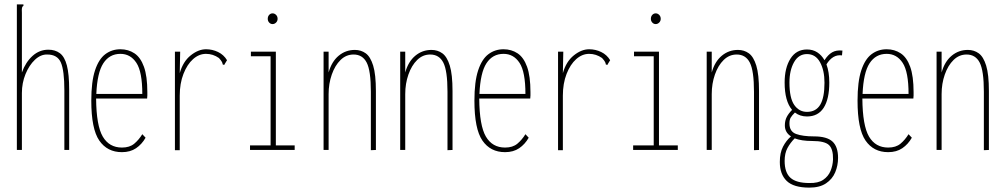

<svg xmlns="http://www.w3.org/2000/svg" viewBox="-20 -685 4590 877"><path d="M57 -665H87V-658Q82 -656 80.5 -649.5Q79 -643 80 -626V-354Q97 -401 128.5 -429.5Q160 -458 201 -458Q232 -458 253.5 -442Q275 -426 285.5 -386Q296 -346 296 -274V0H274V-272Q274 -363 258 -399.5Q242 -436 196 -436Q166 -437 139.5 -412Q113 -387 96.5 -346.5Q80 -306 80 -260V0H57Z M537 10Q470 10 433.5 -43Q397 -96 397 -225Q397 -312 414 -363.5Q431 -415 461 -437.5Q491 -460 530 -460Q566 -460 594 -441.5Q622 -423 637.5 -380Q653 -337 653 -264Q653 -255 653 -249Q653 -243 652 -235H419Q420 -111 449.5 -61Q479 -11 537 -11Q572 -11 593 -28.5Q614 -46 630 -72L645 -56Q628 -26 601.5 -8Q575 10 537 10ZM420 -256H630Q630 -357 603 -398Q576 -439 530 -439Q480 -439 452 -396Q424 -353 420 -256Z M779 -449H803L801 -351Q816 -404 851 -432Q886 -460 921 -460Q950 -460 976 -447.5Q1002 -435 1017 -410L1006 -392L1004 -388L997 -391Q997 -395 994 -401.5Q991 -408 980 -420Q953 -439 921 -439Q889 -439 862 -415Q835 -391 818 -347.5Q801 -304 801 -248V1H779Z M1122 0V-21H1216V-428H1126V-449H1240V-21H1326V0ZM1225 -575Q1216 -575 1209.5 -582Q1203 -589 1203 -599Q1203 -610 1209.5 -617Q1216 -624 1225 -624Q1234 -624 1241 -617Q1248 -610 1248 -599Q1248 -589 1241 -582Q1234 -575 1225 -575Z M1458 0V-449H1481V-354Q1495 -404 1527 -430.5Q1559 -457 1601 -457Q1629 -457 1650.5 -441.5Q1672 -426 1684.5 -385.5Q1697 -345 1697 -269V0L1674 1V-266Q1674 -362 1655 -399Q1636 -436 1595 -436Q1561 -436 1535.5 -411Q1510 -386 1495.5 -344.5Q1481 -303 1481 -255V0Z M1808 0V-449H1831V-354Q1845 -404 1877 -430.5Q1909 -457 1951 -457Q1979 -457 2000.5 -441.5Q2022 -426 2034.5 -385.5Q2047 -345 2047 -269V0L2024 1V-266Q2024 -362 2005 -399Q1986 -436 1945 -436Q1911 -436 1885.5 -411Q1860 -386 1845.5 -344.5Q1831 -303 1831 -255V0Z M2287 10Q2220 10 2183.5 -43Q2147 -96 2147 -225Q2147 -312 2164 -363.5Q2181 -415 2211 -437.5Q2241 -460 2280 -460Q2316 -460 2344 -441.5Q2372 -423 2387.5 -380Q2403 -337 2403 -264Q2403 -255 2403 -249Q2403 -243 2402 -235H2169Q2170 -111 2199.5 -61Q2229 -11 2287 -11Q2322 -11 2343 -28.5Q2364 -46 2380 -72L2395 -56Q2378 -26 2351.5 -8Q2325 10 2287 10ZM2170 -256H2380Q2380 -357 2353 -398Q2326 -439 2280 -439Q2230 -439 2202 -396Q2174 -353 2170 -256Z M2529 -449H2553L2551 -351Q2566 -404 2601 -432Q2636 -460 2671 -460Q2700 -460 2726 -447.5Q2752 -435 2767 -410L2756 -392L2754 -388L2747 -391Q2747 -395 2744 -401.5Q2741 -408 2730 -420Q2703 -439 2671 -439Q2639 -439 2612 -415Q2585 -391 2568 -347.5Q2551 -304 2551 -248V1H2529Z M2872 0V-21H2966V-428H2876V-449H2990V-21H3076V0ZM2975 -575Q2966 -575 2959.5 -582Q2953 -589 2953 -599Q2953 -610 2959.5 -617Q2966 -624 2975 -624Q2984 -624 2991 -617Q2998 -610 2998 -599Q2998 -589 2991 -582Q2984 -575 2975 -575Z M3208 0V-449H3231V-354Q3245 -404 3277 -430.5Q3309 -457 3351 -457Q3379 -457 3400.5 -441.5Q3422 -426 3434.5 -385.5Q3447 -345 3447 -269V0L3424 1V-266Q3424 -362 3405 -399Q3386 -436 3345 -436Q3311 -436 3285.5 -411Q3260 -386 3245.5 -344.5Q3231 -303 3231 -255V0Z M3666 -153Q3634 -153 3611 -171Q3597 -157 3591.5 -147.5Q3586 -138 3586 -121Q3586 -84 3616.5 -73Q3647 -62 3698 -62Q3757 -62 3782.5 -38.5Q3808 -15 3808 36Q3808 71 3795 102Q3782 133 3753 152.5Q3724 172 3677 172Q3605 172 3573.5 141.5Q3542 111 3542 55Q3542 13 3556.5 -15Q3571 -43 3593 -62Q3565 -80 3565 -112Q3565 -134 3573.5 -150.5Q3582 -167 3598 -183Q3564 -223 3564 -308Q3564 -375 3590.5 -417Q3617 -459 3666 -459Q3693 -459 3713 -446Q3733 -433 3746 -410Q3762 -435 3781 -446Q3800 -457 3828 -454L3826 -432Q3784 -438 3755 -391Q3768 -356 3768 -308Q3768 -233 3742.5 -193Q3717 -153 3666 -153ZM3666 -174Q3707 -174 3726.5 -206.5Q3746 -239 3746 -307Q3746 -364 3725.5 -401Q3705 -438 3666 -438Q3628 -438 3607 -401Q3586 -364 3586 -308Q3586 -237 3608 -205.5Q3630 -174 3666 -174ZM3564 50Q3564 103 3590.5 127Q3617 151 3677 151Q3717 152 3740 136.5Q3763 121 3773.5 96Q3784 71 3785 43Q3786 -4 3766.5 -22.5Q3747 -41 3690 -41Q3641 -41 3610 -53Q3590 -33 3577 -9Q3564 15 3564 50Z M4037 10Q3970 10 3933.5 -43Q3897 -96 3897 -225Q3897 -312 3914 -363.5Q3931 -415 3961 -437.5Q3991 -460 4030 -460Q4066 -460 4094 -441.5Q4122 -423 4137.5 -380Q4153 -337 4153 -264Q4153 -255 4153 -249Q4153 -243 4152 -235H3919Q3920 -111 3949.5 -61Q3979 -11 4037 -11Q4072 -11 4093 -28.5Q4114 -46 4130 -72L4145 -56Q4128 -26 4101.5 -8Q4075 10 4037 10ZM3920 -256H4130Q4130 -357 4103 -398Q4076 -439 4030 -439Q3980 -439 3952 -396Q3924 -353 3920 -256Z M4258 0V-449H4281V-354Q4295 -404 4327 -430.5Q4359 -457 4401 -457Q4429 -457 4450.5 -441.5Q4472 -426 4484.5 -385.5Q4497 -345 4497 -269V0L4474 1V-266Q4474 -362 4455 -399Q4436 -436 4395 -436Q4361 -436 4335.5 -411Q4310 -386 4295.5 -344.5Q4281 -303 4281 -255V0Z"/></svg>

Font: Inconsolata ExtraCondensed ExtraLight
Style: Regular
Weight: 200
Width: 2
Monospace: yes
Designer: Raph Levien, Cyreal, Brenton Simpson
Foundry: Raph Levien, Cyreal, Google
Version: Version 3.001; ttfautohint (v1.8.2.53-6de2)